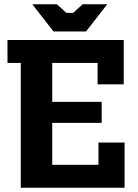

<svg xmlns="http://www.w3.org/2000/svg" viewBox="-20 -877 646 897"><path d="M436 -483V-583H224V-401H455V-303H224V-107H440V-211H562V0H77V-583H15V-690H558V-483ZM481 -857 382 -730H230L131 -857H246L290 -817H322L366 -857Z"/></svg>

Font: Mozilla Headline ExtraLight
Style: Regular
Weight: 200
Designer: Studio DRAMA
Foundry: Studio DRAMA
Version: Version 1.000